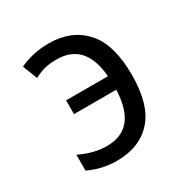

<svg xmlns="http://www.w3.org/2000/svg" viewBox="-133 -662 766 787"><g transform="rotate(-30 250.0 -268.5)"><path d="M430 -265Q430 -124 369.5 -57Q309 10 201 10Q131 10 69 -20V-95Q135 -63 196 -63Q266 -63 303 -107Q340 -151 344 -244H144V-309H342Q329 -474 193 -474Q162 -474 137.5 -468Q113 -462 87 -448L60 -517Q123 -547 199 -547Q305 -547 367.5 -478.5Q430 -410 430 -265Z"/></g></svg>

Font: Noto Sans Mono UI Cond
Style: Regular
Weight: 400
Width: 3
Monospace: yes
Designer: Monotype Design team
Foundry: Monotype Imaging Inc.
Version: Version 1.000